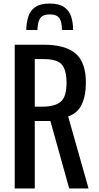

<svg xmlns="http://www.w3.org/2000/svg" viewBox="-20 -1062 559 1082"><path d="M63 0V-810H226Q348 -810 406 -760.5Q464 -711 464 -595Q464 -524 441 -474Q418 -424 364 -406L479 0H370L264 -380H176V0ZM176 -461H219Q290 -461 322.5 -489Q355 -517 355 -595Q355 -666 329 -697.5Q303 -729 226 -729H176ZM128 -893Q129 -935 139.5 -968.5Q150 -1002 178.5 -1022Q207 -1042 260 -1042Q313 -1042 341.5 -1022Q370 -1002 381 -968.5Q392 -935 392 -893H329Q329 -941 313.5 -961Q298 -981 260 -981Q223 -981 207.5 -960.5Q192 -940 191 -893Z"/></svg>

Font: Oswald
Style: Regular
Weight: 400
Designer: Vernon Adams
Foundry: Vernon Adams
Version: Version 4.103; ttfautohint (v1.8.3)